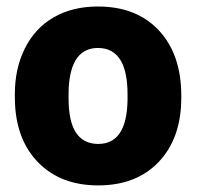

<svg xmlns="http://www.w3.org/2000/svg" viewBox="-20 -558 602 588"><path d="M25.4 -269Q25.4 -348.1 56.2 -409.9Q86.9 -471.7 144.5 -504.9Q202.1 -538.1 279.8 -538.1Q398.4 -538.1 466.8 -464.6Q535.2 -391.1 535.2 -264.6V-258.8Q535.2 -135.3 466.6 -62.7Q397.9 9.8 280.8 9.8Q168 9.8 99.6 -57.9Q31.2 -125.5 25.9 -241.2ZM189.9 -258.8Q189.9 -185.5 212.9 -151.4Q235.8 -117.2 280.8 -117.2Q368.7 -117.2 370.6 -252.4V-269Q370.6 -411.1 279.8 -411.1Q197.3 -411.1 190.4 -288.6Z"/></svg>

Font: Sadagaat-English
Style: Regular
Weight: 900
Designer: Ahmed alsheikh
Foundry: Ahmed alsheikh Design
Version: Version 2.137;January 17, 2018;FontCreator 11.0.0.2408 64-bi